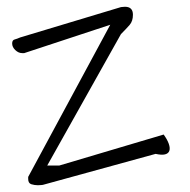

<svg xmlns="http://www.w3.org/2000/svg" viewBox="-20 -552 555 562"><path d="M62.5 -34.2 302.7 -479.5 50.8 -396.5H44.9Q34.2 -396.5 24.9 -405.3Q15.6 -414.1 15.6 -424.8Q15.6 -434.6 22.9 -436.5Q30.3 -438.5 39.1 -442.4L334 -531.2Q335 -531.2 339.4 -531.7Q343.8 -532.2 345.7 -532.2Q369.1 -532.2 369.1 -508.8Q369.1 -490.2 359.4 -479Q349.6 -467.8 334 -452.1L118.2 -67.4H153.3L459 -158.2Q469.7 -143.6 474.1 -130.9Q478.5 -118.2 475.6 -110.4Q472.7 -102.5 462.9 -100.1Q453.1 -97.7 435.5 -101.6L108.4 -11.7Q106.4 -10.7 100.1 -10.3Q93.8 -9.8 90.8 -9.8Q81.1 -9.8 71.8 -12.7Q62.5 -15.6 62.5 -28.3Z"/></svg>

Font: Waiting for the Sunrise
Style: Regular
Weight: 300
Version: Version 1.001 2001